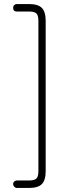

<svg xmlns="http://www.w3.org/2000/svg" viewBox="-20 -787 331 950"><path d="M63 143Q56 143 50.5 137Q45 131 45 124Q45 116 50.5 111Q56 106 63 106H123Q150 106 160 96.5Q170 87 170 60V-684Q170 -711 160 -720.5Q150 -730 123 -730H63Q45 -730 45 -749Q45 -757 50.5 -762Q56 -767 63 -767H123Q168 -767 187 -748Q206 -729 206 -684V60Q206 105 187 124Q168 143 123 143Z"/></svg>

Font: Zen Maru Gothic Light
Style: Regular
Weight: 300
Designer: Yoshimichi Ohira
Foundry: Positype
Version: Version 1.001